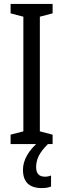

<svg xmlns="http://www.w3.org/2000/svg" viewBox="-20 -734 323 978"><path d="M248 0H34V-48L99 -65V-649L34 -666V-714H248V-666L183 -649V-65L248 -48ZM164 117Q164 166 209 166Q220 166 227.5 164Q235 162 240 160V216Q222 224 193 224Q97 224 97 131Q97 93 118.5 56Q140 19 178 -12L224 0Q190 34 177 61Q164 88 164 117Z"/></svg>

Font: Noto Sans Sinhala ExtraCondensed
Style: Regular
Weight: 400
Width: 2
Designer: Jelle Bosma - Monotype Design Team
Foundry: Monotype Imaging Inc.
Version: Version 2.006; ttfautohint (v1.8.4.7-5d5b)